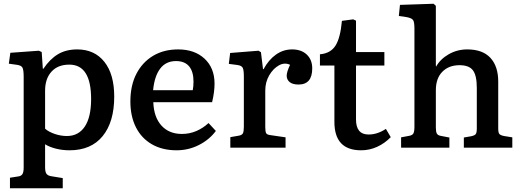

<svg xmlns="http://www.w3.org/2000/svg" viewBox="-20 -786 2776 1022"><path d="M33 216V160L78 153Q93 151 99.5 140.5Q106 130 106 106V-377Q106 -414 99.5 -426Q93 -438 70 -441L27 -447L35 -505L187 -516L202 -509L208 -420H211Q245 -471 288 -497Q331 -523 391 -523Q483 -523 535.5 -457Q588 -391 588 -272Q588 -137 526.5 -61.5Q465 14 350 14Q313 14 278.5 5.5Q244 -3 220 -18V104Q220 128 227 138.5Q234 149 253 152L314 162V216ZM336 -62Q398 -62 431.5 -112.5Q465 -163 465 -259Q465 -442 349 -442Q288 -442 254 -404.5Q220 -367 220 -303V-101Q239 -84 271.5 -73Q304 -62 336 -62Z M920 14Q844 14 788.5 -18Q733 -50 703.5 -108.5Q674 -167 674 -246Q674 -331 706 -393Q738 -455 795 -489Q852 -523 928 -523Q1016 -523 1069 -473.5Q1122 -424 1122 -341Q1122 -296 1109 -242H796Q799 -162 839.5 -117.5Q880 -73 948 -73Q989 -73 1025 -88.5Q1061 -104 1090 -131L1129 -89Q1094 -42 1038.5 -14Q983 14 920 14ZM795 -306H1006Q1010 -326 1010 -352Q1010 -405 986.5 -433Q963 -461 917 -461Q863 -461 832.5 -420.5Q802 -380 795 -306Z M1206 0V-56L1252 -64Q1268 -67 1273 -76.5Q1278 -86 1278 -112V-378Q1278 -413 1272 -425Q1266 -437 1244 -440L1198 -446L1205 -504L1356 -516L1369 -508L1380 -418H1383Q1410 -468 1449 -495.5Q1488 -523 1535 -523Q1584 -523 1613 -495.5Q1642 -468 1642 -422Q1642 -336 1569 -336Q1538 -336 1522 -349Q1506 -362 1506 -383Q1506 -403 1524 -441Q1495 -455 1464.5 -438Q1434 -421 1413 -385Q1392 -349 1392 -304V-110Q1392 -86 1396.5 -77.5Q1401 -69 1418 -67L1500 -55V0Z M1902 14Q1760 14 1760 -137V-437H1683V-497Q1740 -502 1766 -543.5Q1792 -585 1800 -675L1860 -683L1875 -676V-509H2026V-437H1875V-150Q1875 -70 1942 -70Q1989 -70 2034 -100L2060 -56Q2028 -23 1987.5 -4.5Q1947 14 1902 14Z M2115 0V-55L2158 -63Q2175 -66 2180.5 -76Q2186 -86 2186 -111V-634Q2186 -669 2178.5 -679.5Q2171 -690 2144 -695L2103 -701L2109 -760L2288 -766L2300 -755V-438L2301 -431Q2324 -472 2369 -497.5Q2414 -523 2467 -523Q2549 -523 2590.5 -478Q2632 -433 2632 -352V-103Q2632 -81 2637.5 -73.5Q2643 -66 2663 -62L2707 -55V0H2449V-54L2489 -61Q2507 -65 2512.5 -72.5Q2518 -80 2518 -103V-318Q2518 -384 2497.5 -411.5Q2477 -439 2426 -439Q2369 -439 2334.5 -404Q2300 -369 2300 -306V-107Q2300 -85 2305 -75.5Q2310 -66 2325 -63L2372 -54V0Z"/></svg>

Font: Literata 12pt Medium
Style: Regular
Weight: 500
Designer: Latin by Veronika Burian and Jose Scaglione. Greek by Irene Vlachou. Cyrillic by Vera Evstafieva.
Foundry: TypeTogether
Version: Version 3.002